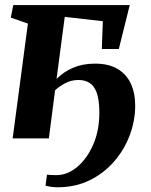

<svg xmlns="http://www.w3.org/2000/svg" viewBox="-20 -558 610 774"><path d="M208 -240Q236.5 -268.5 275 -285Q313.5 -301.5 363 -301.5Q418.5 -301.5 454.2 -280Q490 -258.5 507.5 -220.5Q525 -182.5 525 -132Q525 -72 503.2 -13.5Q481.5 45 440.5 92.5Q399.5 140 341.8 168.5Q284 197 211.5 197Q201.5 197 185.8 195Q170 193 163.5 190L169.5 146Q175.5 147 185.8 147.5Q196 148 207 148Q252 148 291.5 114.8Q331 81.5 355.8 24.8Q380.5 -32 380.5 -103Q380.5 -173 360.2 -204.2Q340 -235.5 296 -235.5Q266.5 -235.5 242.5 -222.5Q218.5 -209.5 202 -194L177 0H31L92.5 -463L23.5 -487L33.5 -537.5H503L459 -360.5H390.5L394.5 -472.5L241 -490Z"/></svg>

Font: Merriweather 60pt ExtraBold
Style: Italic
Weight: 800
Italic angle: -7.8°
Version: Version 2.101